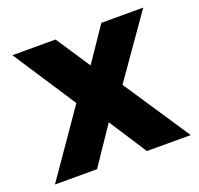

<svg xmlns="http://www.w3.org/2000/svg" viewBox="-97 -618 750 724"><g transform="rotate(-20 278.5 -256.5)"><path d="M6 0 187 -261 22 -513H195L286 -376L379 -513H547L374 -266L551 0H375L277 -151L175 0Z"/></g></svg>

Font: REM Medium SemiBold
Style: Regular
Weight: 600
Version: Version 1.005;gftools[0.9.28]